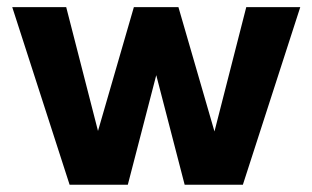

<svg xmlns="http://www.w3.org/2000/svg" viewBox="-20 -508 859 528"><path d="M647.9 0H487.8L409.7 -301.3L331.5 0H171.4L13.7 -488.3H162.1L249.5 -147.9L348.1 -488.3H470.7L569.8 -146.5L657.2 -488.3H805.7Z"/></svg>

Font: Kumbh Sans
Style: Bold
Weight: 700
Version: Version 1.005